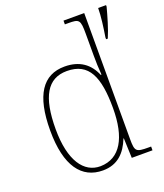

<svg xmlns="http://www.w3.org/2000/svg" viewBox="-141 -854 818 958"><g transform="rotate(-20 268.0 -375.0)"><path d="M240 10C319 10 363 -37 390 -105H392L396 0H506V-20H492C426 -20 420 -25 420 -91V-760H310V-740H327C386 -740 392 -736 392 -660V-543C392 -513 393 -477 396 -442H392C366 -505 316 -543 236 -543C121 -543 60 -455 60 -267C60 -78 128 10 240 10ZM478 -610V-600H487C506 -643 525 -710 536 -752V-760H494C494 -718 486 -659 478 -610ZM236 -14C148 -13 88 -97 88 -264C88 -436 136 -518 239 -518C356 -518 393 -431 393 -265C393 -109 341 -16 236 -14Z"/></g></svg>

Font: Noto Serif Armenian SemiCondensed Thin
Style: Regular
Weight: 100
Width: 4
Designer: Monotype Design Team
Foundry: Monotype Imaging Inc.
Version: Version 2.008